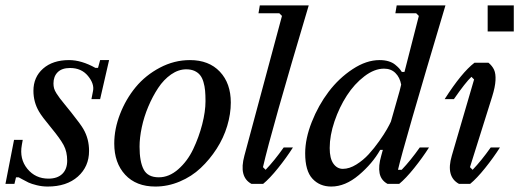

<svg xmlns="http://www.w3.org/2000/svg" viewBox="-30 -681 1922 711"><path d="M340.8 -314H308.6L314.5 -344.2Q319.8 -370.6 295.7 -399.9Q271.5 -429.2 229.5 -429.2Q199.2 -429.2 183.6 -413.6Q168 -397.9 168 -372.1Q168 -362.3 170.2 -354Q172.4 -345.7 179.4 -334.7Q186.5 -323.7 191.9 -316.7Q197.3 -309.6 211.2 -292.5Q225.1 -275.4 233.4 -265.1Q269.5 -219.7 278.8 -203.1Q299.8 -167 299.8 -122.1Q299.8 -64 258.3 -27.1Q216.8 9.8 146.5 9.8Q126 9.8 106.2 4.9Q86.4 0 75.9 -4.9Q65.4 -9.8 52.5 -17.1Q39.6 -24.4 39.1 -24.4H29.3L23.4 0H-9.8L22 -163.1H54.2L50.8 -144Q41.5 -92.3 71.3 -55.9Q101.1 -19.5 149.4 -19.5Q182.6 -19.5 200.7 -37.1Q218.8 -54.7 218.8 -85.9Q218.8 -119.1 205.8 -143.3Q192.9 -167.5 160.2 -207Q124.5 -250 114.3 -268.1Q93.8 -303.2 93.8 -344.7Q93.8 -395.5 129.6 -427Q165.5 -458.5 225.6 -458.5Q271.5 -458.5 323.2 -429.7H333L340.8 -458.5H374Z M393.1 -149.4Q393.1 -203.6 414.6 -258.8Q436 -314 472.4 -358.2Q508.8 -402.3 562 -430.4Q615.2 -458.5 673.3 -458.5Q743.7 -458.5 784.2 -415.5Q824.7 -372.6 824.7 -301.3Q824.7 -258.8 811.3 -214.4Q797.9 -169.9 772.2 -130.1Q746.6 -90.3 713.1 -58.8Q679.7 -27.3 635.7 -8.8Q591.8 9.8 545.4 9.8Q474.1 9.8 433.6 -33.9Q393.1 -77.6 393.1 -149.4ZM659.7 -424.3Q630.9 -424.3 603.5 -405.3Q576.2 -386.2 555.7 -355.2Q535.2 -324.2 519.3 -286.6Q503.4 -249 495.1 -210Q486.8 -170.9 486.8 -137.7Q486.8 -82.5 502 -53.5Q517.1 -24.4 558.1 -24.4Q596.2 -24.4 630.1 -54.2Q664.1 -84 685.3 -128.4Q706.5 -172.9 718.8 -220.5Q731 -268.1 731 -306.6Q731 -328.6 729.5 -345.2Q728 -361.8 723.4 -377.4Q718.8 -393.1 710.9 -402.8Q703.1 -412.6 690.2 -418.5Q677.2 -424.3 659.7 -424.3Z M901.4 0Q853.5 -25.4 875 -104.5L1014.2 -622.1L1004.4 -631.8H927.2L932.1 -661.1H1113.3Q974.1 -194.8 943.8 -62L953.6 -52.2Q986.3 -86.4 1020.5 -134.8H1054.7Q1030.8 -97.2 999.8 -58.6Q968.8 -20 944.3 0Z M1405.3 0Q1380.9 -13.2 1375.7 -39.6Q1370.6 -65.9 1381.8 -104.5L1387.7 -126H1377.9Q1349.1 -75.2 1298.8 -32.7Q1248.5 9.8 1196.8 9.8Q1153.8 9.8 1127 -19.3Q1100.1 -48.3 1100.1 -113.3Q1100.1 -167.5 1124.5 -229.2Q1148.9 -291 1187 -341.3Q1225.1 -391.6 1275.9 -425Q1326.7 -458.5 1375.5 -458.5Q1394 -458.5 1408.7 -454.1Q1423.3 -449.7 1433.1 -441.7Q1442.9 -433.6 1447.8 -428.2Q1452.6 -422.9 1458 -414.6H1467.8L1521 -622.1L1511.2 -631.8H1434.1L1439 -661.1H1619.6Q1462.9 -136.2 1443.8 -52.2H1457.5Q1490.2 -86.4 1524.4 -134.8H1558.6Q1534.7 -97.2 1503.7 -58.6Q1472.7 -20 1448.2 0ZM1190.9 -132.8Q1190.9 -94.2 1204.6 -75Q1218.3 -55.7 1239.7 -55.7Q1263.7 -55.7 1289.6 -71.8Q1315.4 -87.9 1335.4 -109.9Q1355.5 -131.8 1374.3 -158.4Q1393.1 -185.1 1402.8 -202.4Q1412.6 -219.7 1417.5 -230.5L1433.6 -287.1L1449.7 -343.8L1455.6 -367.7Q1450.7 -394.5 1434.3 -410.6Q1418 -426.8 1392.1 -426.8Q1356.4 -426.8 1319.3 -398.4Q1282.2 -370.1 1254.4 -327.1Q1226.6 -284.2 1208.7 -231.7Q1190.9 -179.2 1190.9 -132.8Z M1775.9 -564.5V-661.1H1872.6V-564.5ZM1710.4 -62 1720.2 -52.2Q1752.9 -86.4 1787.1 -134.8H1821.3Q1797.4 -97.2 1766.4 -58.6Q1735.4 -20 1710.9 0H1669.9Q1620.1 -26.9 1643.1 -104.5L1725.6 -386.7L1715.8 -396.5Q1693.8 -376 1650.9 -314H1616.7Q1679.7 -412.6 1727.1 -448.7H1778.8Q1793 -437 1799.6 -422.6Q1806.2 -408.2 1804.9 -383.5Q1803.7 -358.9 1792.5 -323.2Z"/></svg>

Font: Happy Times at the IKOB Italic
Style: Regular
Weight: 400
Designer: Lucas Le Bihan
Foundry: Lucas Le Bihan
Version: Version 1.000;PS 1.0;hotconv 1.0.88;makeotf.lib2.5.647800